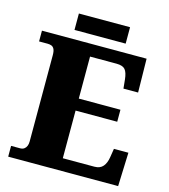

<svg xmlns="http://www.w3.org/2000/svg" viewBox="-124 -954 923 1051"><g transform="rotate(15 337.5 -428.5)"><path d="M21 0V-61H72Q86 -61 95 -67.5Q104 -74 108.5 -85Q113 -96 113 -110V-599Q113 -623 107 -634.5Q101 -646 91 -649.5Q81 -653 70 -653H21V-714H614L617 -523H534L529 -573Q525 -613 511 -629Q497 -645 462 -645H312V-407H548V-339H312V-69H491Q523 -69 539.5 -88.5Q556 -108 561 -141L569 -191H651L644 0ZM192 -764V-857H482V-764Z"/></g></svg>

Font: Noto Serif Gujarati Black
Style: Regular
Weight: 900
Version: Version 2.102